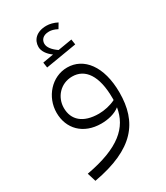

<svg xmlns="http://www.w3.org/2000/svg" viewBox="-214 -712 919 1060"><g transform="rotate(-30 246.0 -181.5)"><path d="M152 -418 350 -451 345 -485 255 -470C223 -492 204 -516 204 -539C204 -561 218 -585 260 -585C274 -585 291 -581 312 -570L331 -602C308 -614 284 -620 263 -620C198 -620 167 -583 167 -540C167 -514 185 -486 216 -464L147 -452ZM247 -363C148 -363 72 -275 72 -175C72 -74 142 0 257 0C301 0 346 -11 376 -35C357 83 269 163 53 202L70 257C338 209 429 89 429 -99C429 -267 352 -363 247 -363ZM273 -54C172 -54 120 -102 120 -178C120 -247 172 -306 246 -306C328 -306 380 -235 380 -91V-79C349 -63 307 -54 273 -54Z"/></g></svg>

Font: FiraGO Light
Style: Regular
Weight: 300
Designer: bBox Type
Foundry: bBox Type GmbH
Version: Version 1.001;PS 001.001;hotconv 1.0.88;makeotf.lib2.5.64775